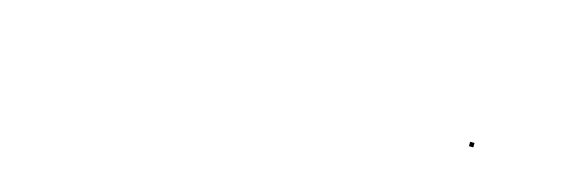

<svg xmlns="http://www.w3.org/2000/svg" viewBox="-15 -221 636 211"><g transform="rotate(15 303.0 -115.5)"><path d="M507.9 -113.3H512.9V-118.3H507.9Z"/></g></svg>

Font: FRB American Cursive Just Endings
Style: Italic
Weight: 400
Italic angle: -25°
Version: Version 2.0;Modular Font Editor K font №1